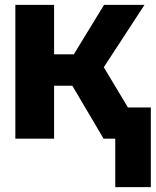

<svg xmlns="http://www.w3.org/2000/svg" viewBox="-20 -569 640 788"><path d="M43 0V-549H202V-346H283L407 -549H573L406 -293L505 -128H599V199H453V0H405L277 -217H202V0Z"/></svg>

Font: Noto Sans Mono ExtraBold
Style: Regular
Weight: 800
Designer: Monotype Design Team
Foundry: Monotype Imaging Inc.
Version: Version 2.014